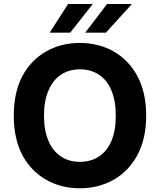

<svg xmlns="http://www.w3.org/2000/svg" viewBox="-20 -958 822 987"><path d="M731.4 -363.3Q731.4 -245.1 686.5 -161.1Q641.6 -78.1 564.5 -34.2Q487.3 9.8 390.6 9.8Q293.9 9.8 216.8 -34.2Q139.6 -78.1 94.7 -161.1Q50.8 -245.1 50.8 -363.3Q50.8 -482.4 94.7 -566.4Q139.6 -649.4 216.8 -693.4Q293.9 -737.3 390.6 -737.3Q487.3 -737.3 564.5 -693.4Q641.6 -649.4 686.5 -566.4Q731.4 -482.4 731.4 -363.3ZM575.2 -363.3Q575.2 -440.4 552.7 -493.2Q530.3 -546.9 488.3 -574.2Q446.3 -601.6 390.6 -601.6Q335 -601.6 293.9 -574.2Q252 -546.9 229.5 -493.2Q206.1 -440.4 206.1 -363.3Q206.1 -286.1 229.5 -233.4Q252 -180.7 293.9 -153.3Q335 -126 390.6 -126Q446.3 -126 488.3 -153.3Q530.3 -180.7 552.7 -233.4Q575.2 -286.1 575.2 -363.3ZM418 -790Q445.3 -827.1 530.3 -937.5Q562.5 -937.5 658.2 -937.5Q625 -900.4 524.4 -790Q498 -790 418 -790ZM235.4 -790Q258.8 -827.1 330.1 -937.5Q362.3 -937.5 457 -937.5Q428.7 -900.4 340.8 -790Q314.5 -790 235.4 -790Z"/></svg>

Font: DeepSea
Style: Bold
Weight: 700
Designer: Stem
Version: Version 3.019;git-0a5106e0b